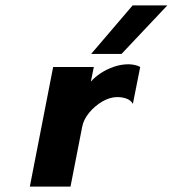

<svg xmlns="http://www.w3.org/2000/svg" viewBox="-20 -688 637 708"><path d="M90 0 176 -441H326L315 -387Q330 -404 352 -418.5Q374 -433 400.5 -442Q427 -451 454 -451Q464 -451 476.5 -448.5Q489 -446 497 -441L470 -305Q462 -319 446 -324.5Q430 -330 413 -330Q385 -330 357 -313.5Q329 -297 308.5 -272Q288 -247 283 -220L240 0ZM316 -489 469 -668H597L428 -489Z"/></svg>

Font: Teachers
Style: Italic
Weight: 400
Italic angle: -11°
Designer: Alfredo Marco Pradil, Chank Diesel
Version: Version 1.001